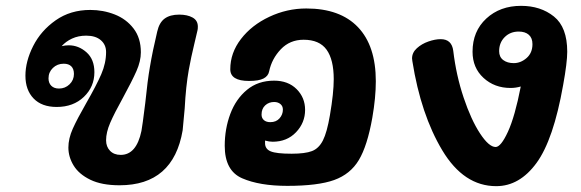

<svg xmlns="http://www.w3.org/2000/svg" viewBox="-20 -634 1989 657"><path d="M657 -543Q657 -535 656 -531Q655 -525 644.5 -482Q634 -439 626 -395Q616 -339 612 -263Q607 -204 605 -188Q573 0 389 0Q328 0 289 -19Q250 -38 232 -67.5Q214 -97 214 -129Q214 -160 229 -193.5Q244 -227 275 -281Q310 -342 326.5 -380Q343 -418 343 -456Q343 -481 325 -496.5Q307 -512 275 -512Q248 -512 226.5 -502Q205 -492 191 -476Q203 -479 215 -479Q249 -479 276 -455Q303 -431 303 -387Q303 -337 267 -302.5Q231 -268 174 -268Q123 -268 95 -297Q67 -326 67 -375Q67 -424 93.5 -476.5Q120 -529 170.5 -564.5Q221 -600 289 -600Q333 -600 372.5 -584.5Q412 -569 437 -536.5Q462 -504 462 -455Q462 -425 447 -391Q432 -357 401 -300Q371 -246 357 -213.5Q343 -181 343 -154Q343 -132 356.5 -118Q370 -104 393 -104Q447 -104 464 -186Q467 -201 477 -281Q485 -360 493 -405Q502 -459 518 -526Q525 -557 543.5 -570.5Q562 -584 593 -584Q621 -584 639 -574Q657 -564 657 -543ZM198 -416Q176 -416 161 -401.5Q146 -387 146 -366Q146 -350 155.5 -340.5Q165 -331 182 -331Q203 -331 218 -345.5Q233 -360 233 -381Q233 -398 224 -407Q215 -416 198 -416Z M1266 -356Q1266 -300 1254 -231Q1237 -135 1208 -86.5Q1179 -38 1123.5 -18Q1068 2 963 2Q868 2 808.5 -24Q749 -50 749 -135Q749 -193 768 -244Q787 -295 825 -326.5Q863 -358 918 -358Q966 -358 995 -329Q1024 -300 1024 -258Q1024 -214 993 -181.5Q962 -149 913 -149Q901 -149 887 -153V-144Q887 -124 906.5 -116Q926 -108 978 -108Q1024 -108 1047.5 -117Q1071 -126 1085 -153.5Q1099 -181 1109 -240Q1122 -316 1122 -363Q1122 -430 1097.5 -464Q1073 -498 1019 -498Q972 -498 941 -465.5Q910 -433 901 -390Q898 -374 882 -365.5Q866 -357 832 -357Q768 -357 768 -397Q768 -453 804.5 -500.5Q841 -548 901.5 -576.5Q962 -605 1028 -605Q1144 -605 1205 -541Q1266 -477 1266 -356ZM875 -242Q875 -230 883 -223Q891 -216 905 -216Q925 -216 936.5 -229Q948 -242 948 -259Q948 -271 939.5 -278Q931 -285 918 -285Q900 -285 887.5 -273.5Q875 -262 875 -242Z M1921 -457Q1921 -420 1907 -343Q1874 -156 1816 -76.5Q1758 3 1678 3Q1567 3 1493.5 -119.5Q1420 -242 1391 -425L1390 -434Q1390 -454 1406.5 -469Q1423 -484 1446 -492Q1469 -500 1488 -500Q1526 -500 1531 -460Q1541 -376 1566.5 -300Q1592 -224 1622.5 -177.5Q1653 -131 1676 -131Q1694 -131 1718 -183Q1742 -235 1762 -338Q1745 -333 1727 -333Q1672 -333 1634.5 -367.5Q1597 -402 1597 -457Q1597 -527 1644 -570.5Q1691 -614 1763 -614Q1830 -614 1875.5 -577.5Q1921 -541 1921 -457ZM1738 -418Q1762 -418 1782 -435.5Q1802 -453 1802 -483Q1802 -504 1789.5 -515Q1777 -526 1755 -526Q1726 -526 1707 -507Q1688 -488 1688 -459Q1688 -439 1702 -428.5Q1716 -418 1738 -418Z"/></svg>

Font: Mali
Style: Bold Italic
Weight: 700
Italic angle: -10°
Version: Version 1.000; ttfautohint (v1.6)